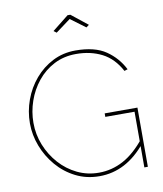

<svg xmlns="http://www.w3.org/2000/svg" viewBox="-98 -997 916 1080"><g transform="rotate(-10 360.0 -456.5)"><path d="M383 5Q309 5 247.5 -26Q186 -57 141.5 -109Q97 -161 72.5 -225Q48 -289 48 -355Q48 -424 71.5 -488.5Q95 -553 138.5 -604Q182 -655 241 -685Q300 -715 371 -715Q481 -715 544.5 -671.5Q608 -628 642 -560L623 -554Q583 -629 518.5 -662Q454 -695 371 -695Q301 -695 245 -666Q189 -637 149.5 -588Q110 -539 89 -478.5Q68 -418 68 -355Q68 -288 92.5 -227Q117 -166 160 -118Q203 -70 260 -42.5Q317 -15 383 -15Q457 -15 523 -50.5Q589 -86 651 -164V-136Q537 5 383 5ZM639 -318H472V-338H659V0H639ZM269 -844 362 -918H378L471 -844L455 -832L370 -895L285 -832Z"/></g></svg>

Font: Raleway Thin
Style: Regular
Weight: 100
Designer: Matt McInerney, Pablo Impallari, Rodrigo Fuenzalida
Foundry: Matt McInerney, Pablo Impallari, Rodrigo Fuenzalida
Version: Version 4.026